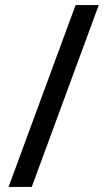

<svg xmlns="http://www.w3.org/2000/svg" viewBox="-20 -738 422 762"><path d="M372 -718H280L14 4H106Z"/></svg>

Font: Noto Sans Myanmar UI Condensed Medium
Style: Regular
Weight: 500
Width: 3
Designer: Monotype Design Team
Foundry: Monotype Imaging Inc.
Version: Version 2.103